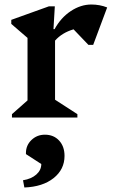

<svg xmlns="http://www.w3.org/2000/svg" viewBox="-20 -521 503 851"><path d="M33 0V-15L102 -76V-353L30 -415V-433L197 -493H223L217 -392H222Q250 -443 294 -472Q338 -501 385 -501Q422 -501 455 -488L393 -322H372L306 -391Q255 -376 224 -341V-79L323 -15V0ZM88 310 82 278Q119 272 141 252.5Q163 233 163 206L95 162V157Q95 123 119.5 99.5Q144 76 179 76Q218 76 242 102Q266 128 266 170Q266 230 217.5 268.5Q169 307 88 310Z"/></svg>

Font: Platypi Medium
Style: Regular
Weight: 500
Designer: David Sargent
Foundry: Bolt Cutter Type
Version: Version 1.200; ttfautohint (v1.8.4.7-5d5b)